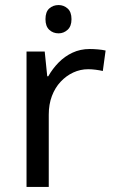

<svg xmlns="http://www.w3.org/2000/svg" viewBox="-20 -740 453 760"><path d="M212 -720Q232 -720 247.5 -706.5Q263 -693 263 -664Q263 -636 247.5 -622Q232 -608 212 -608Q190 -608 175 -622Q160 -636 160 -664Q160 -693 175 -706.5Q190 -720 212 -720ZM335 -546Q350 -546 367.5 -544.5Q385 -543 398 -540L387 -459Q374 -462 358.5 -464Q343 -466 329 -466Q298 -466 270 -453Q242 -440 220 -416.5Q198 -393 185.5 -360Q173 -327 173 -286V0H85V-536H157L167 -438H171Q188 -468 212 -492.5Q236 -517 267 -531.5Q298 -546 335 -546Z"/></svg>

Font: bangla115
Style: Regular
Weight: 400
Designer: Jelle Bosma - Monotype Design Team
Foundry: Monotype Imaging Inc.
Version: Version 2.003